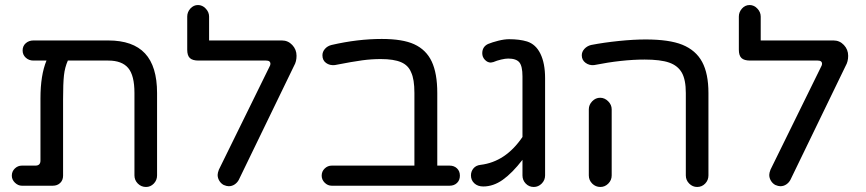

<svg xmlns="http://www.w3.org/2000/svg" viewBox="-20 -738 3444 764"><path d="M605 -368V-40Q605 -21 592 -7.5Q579 6 561 6Q542 6 528.5 -7.5Q515 -21 515 -40V-368Q515 -438 490 -467.5Q465 -497 411 -497H250Q238 -470 234.5 -438Q231 -406 231 -343V-39Q231 -21 219.5 -10Q208 1 190 1H67Q52 1 39.5 -11Q27 -23 27 -39Q27 -56 39 -67.5Q51 -79 67 -79H121Q141 -79 141 -99V-347Q141 -439 165 -497H113Q95 -497 82.5 -508.5Q70 -520 70 -537Q70 -555 82.5 -566Q95 -577 113 -577H411Q509 -577 557 -525.5Q605 -474 605 -368Z M846 -42Q846 -50 851 -63L1053 -474Q1056 -479 1056 -484Q1056 -497 1039 -497H770Q746 -497 735.5 -507Q725 -517 725 -540V-672Q725 -690 737.5 -704Q750 -718 768 -718Q785 -718 798.5 -704Q812 -690 812 -672V-577H1102Q1126 -577 1143 -559Q1160 -541 1160 -516Q1160 -493 1150 -476L930 -22Q924 -11 913.5 -4Q903 3 890 3Q882 3 870 -2Q859 -8 852.5 -19Q846 -30 846 -42Z M1810 -39Q1810 -21 1798.5 -10Q1787 1 1769 1H1300Q1284 1 1272 -11Q1260 -23 1260 -39Q1260 -56 1272 -67.5Q1284 -79 1300 -79H1629V-368Q1629 -423 1616 -450Q1605 -478 1576 -490.5Q1547 -503 1495 -503Q1459 -503 1421.5 -498Q1384 -493 1312 -479Q1292 -477 1277.5 -487.5Q1263 -498 1263 -518Q1263 -532 1273 -543.5Q1283 -555 1299 -559Q1403 -583 1499 -583Q1582 -583 1628 -562Q1676 -540 1698 -493Q1720 -446 1720 -368V-79H1769Q1787 -79 1798.5 -68Q1810 -57 1810 -39Z M2077 -573Q2112 -562 2130.5 -524Q2149 -486 2149 -427V-40Q2149 -21 2135.5 -7.5Q2122 6 2104 6Q2085 6 2072 -7.5Q2059 -21 2059 -40V-102Q2018 -49 1980.5 -22.5Q1943 4 1903 4Q1881 4 1867.5 -8.5Q1854 -21 1854 -40Q1854 -56 1864 -68Q1874 -80 1892 -82Q1992 -94 2059 -193V-434Q2059 -475 2046.5 -490Q2034 -505 2002 -505Q1991 -505 1974 -501Q1957 -497 1943 -491L1933 -489Q1920 -489 1909.5 -500Q1899 -511 1899 -526Q1899 -552 1922 -563Q1939 -570 1963 -576Q1987 -582 2006 -582Q2047 -582 2077 -573Z M2709 -40V-368Q2709 -421 2693 -449Q2677 -477 2642.5 -489Q2608 -501 2545 -501Q2455 -501 2344 -479Q2325 -477 2310 -488Q2295 -499 2295 -518Q2295 -532 2305.5 -543.5Q2316 -555 2332 -559Q2384 -569 2443 -575Q2502 -581 2549 -581Q2643 -581 2695 -560Q2749 -538 2774 -491.5Q2799 -445 2799 -368V-40Q2799 -21 2786 -7.5Q2773 6 2754 6Q2736 6 2722.5 -7.5Q2709 -21 2709 -40ZM2323 -303Q2323 -321 2336.5 -335Q2350 -349 2368 -349Q2386 -349 2400 -335Q2414 -321 2414 -303V-40Q2414 -21 2400.5 -7.5Q2387 6 2369 6Q2350 6 2336.5 -7.5Q2323 -21 2323 -40Z M3041 -42Q3041 -50 3046 -63L3248 -474Q3251 -479 3251 -484Q3251 -497 3234 -497H2965Q2941 -497 2930.5 -507Q2920 -517 2920 -540V-672Q2920 -690 2932.5 -704Q2945 -718 2963 -718Q2980 -718 2993.5 -704Q3007 -690 3007 -672V-577H3297Q3321 -577 3338 -559Q3355 -541 3355 -516Q3355 -493 3345 -476L3125 -22Q3119 -11 3108.5 -4Q3098 3 3085 3Q3077 3 3065 -2Q3054 -8 3047.5 -19Q3041 -30 3041 -42Z"/></svg>

Font: 寒蝉全圆体
Style: Regular
Weight: 400
Designer: Warren2060
      Designed by Motoya company      

      [Varela Round]
      Joe Prince(Latin component); Avraham Cornf
Foundry: ChillType
Version: Version 3.200